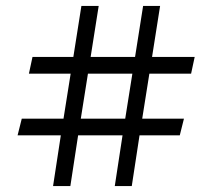

<svg xmlns="http://www.w3.org/2000/svg" viewBox="-20 -716 714 644"><path d="M460 -696H517L490 -525H633L621 -469H481L457 -318H597L583 -262H448L422 -92H365L391 -262H242L216 -92H158L184 -262H39L53 -318H193L217 -469H77L89 -525H226L253 -696H311L284 -525H433ZM275 -469 251 -318H400L424 -469Z"/></svg>

Font: Libre Caslon Text
Style: Regular
Weight: 400
Designer: Pablo Impallari, Rodrigo Fuenzalida
Foundry: Pablo Impallari, Rodrigo Fuenzalida
Version: Version 1.002